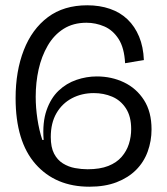

<svg xmlns="http://www.w3.org/2000/svg" viewBox="-20 -693 630 726"><path d="M318 13Q190 13 114.5 -72.5Q39 -158 39 -322Q39 -424 70 -503.5Q101 -583 161 -628Q221 -673 310 -673Q357 -673 396 -659.5Q435 -646 462.5 -619.5Q490 -593 506 -554.5Q522 -516 524 -466L453 -454Q450 -512 428.5 -545.5Q407 -579 374.5 -593Q342 -607 307 -607Q257 -607 220.5 -584Q184 -561 160.5 -520.5Q137 -480 126 -430.5Q115 -381 115 -327Q115 -286 121.5 -243Q128 -200 140 -164H145Q140 -230 156 -276Q172 -322 201.5 -350Q231 -378 269 -391Q307 -404 346 -404Q402 -404 449 -381.5Q496 -359 524.5 -314.5Q553 -270 553 -204Q553 -160 538.5 -120Q524 -80 494.5 -50.5Q465 -21 421 -4Q377 13 318 13ZM311 -53Q358 -53 389.5 -65.5Q421 -78 440 -100Q459 -122 467.5 -149Q476 -176 476 -205Q476 -253 456 -283.5Q436 -314 404 -327.5Q372 -341 335 -341Q289 -341 252 -321.5Q215 -302 193.5 -265Q172 -228 172 -175Q172 -136 184.5 -112Q197 -88 218 -75Q239 -62 263.5 -57.5Q288 -53 311 -53Z"/></svg>

Font: Bricolage Grotesque 48pt Condensed ExtraBold Light
Style: Regular
Weight: 300
Version: Version 1.000;gftools[0.9.30]